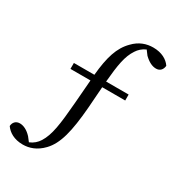

<svg xmlns="http://www.w3.org/2000/svg" viewBox="-215 -835 974 1063"><g transform="rotate(30 272.0 -303.5)"><path d="M113 -385H241L229 -235C217 -89 207 -19 174 34C161 55 142 72 117 82L96 55C71 28 45 16 22 16C-4 16 -19 34 -20 57C1 87 38 110 93 110C134 110 178 96 218 54C271 -1 293 -91 306 -248L316 -385H463V-423H319C329 -534 339 -595 371 -643C383 -662 401 -679 425 -689L446 -661C473 -635 498 -623 522 -623C548 -623 562 -641 564 -665C544 -695 506 -717 452 -717C409 -717 366 -703 329 -664C277 -612 255 -540 244 -423H113Z"/></g></svg>

Font: Noto Serif CJK TC
Style: Regular
Weight: 400
Designer: Ryoko NISHIZUKA 西塚涼子 (kana & ideographs); Frank Grießhammer (Latin, Greek & Cyrillic); Wenlong ZHANG 张文龙 (bopomofo); San
Foundry: Adobe
Version: Version 2.001;hotconv 1.1.0;makeotfexe 2.6.0